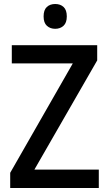

<svg xmlns="http://www.w3.org/2000/svg" viewBox="-20 -940 543 960"><path d="M474 0H31V-76L344 -623H39V-714H466V-638L152 -92H474ZM256 -920Q282 -920 298 -905Q314 -890 314 -858Q314 -826 297.5 -811Q281 -796 256 -796Q231 -796 214.5 -811Q198 -826 198 -858Q198 -890 214 -905Q230 -920 256 -920Z"/></svg>

Font: Noto Sans Thai SemCond Med
Style: Regular
Weight: 500
Width: 4
Designer: Monotype Design Team
Foundry: Monotype Imaging Inc.
Version: Version 2.002; ttfautohint (v1.8.4.7-5d5b)